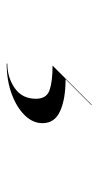

<svg xmlns="http://www.w3.org/2000/svg" viewBox="124 -170 301 590"><g transform="rotate(90 275.0 124.5)"><path d="M284 165Q284 132.5 257.5 123.2Q231 114 182 114L302 -6H304L224 74Q285 74 322 90.8Q359 107.5 359 145Q359 175 334.2 200Q309.5 225 268 240Q226.5 255 176 255V253Q218.5 253 251.2 230.2Q284 207.5 284 165Z"/></g></svg>

Font: Bodoni* 96pt
Style: Italic
Weight: 400
Italic angle: -13°
Version: Version 2.3